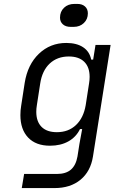

<svg xmlns="http://www.w3.org/2000/svg" viewBox="-20 -779 640 979"><path d="M467 -550H544L454 19Q442 95 390.5 137.5Q339 180 258 180H91L103 108H270Q316 108 341.5 86Q367 64 375 19L385 -45L399 -121H388Q368 -80 328.5 -58Q289 -36 235 -36Q163 -36 123.5 -77.5Q84 -119 84 -192Q84 -217 88 -240L106 -357Q121 -450 178.5 -505Q236 -560 318 -560Q371 -560 404 -538Q437 -516 445 -475H455ZM434 -353Q437 -371 437 -387Q437 -437 409.5 -464Q382 -491 331 -491Q272 -491 233.5 -455Q195 -419 185 -353L168 -243Q165 -225 165 -209Q165 -159 192 -132Q219 -105 270 -105Q329 -105 367.5 -141.5Q406 -178 417 -243ZM340 -642Q315 -642 300.5 -655Q286 -668 286 -689Q286 -720 306.5 -739.5Q327 -759 359 -759H375Q399 -759 413.5 -746Q428 -733 428 -711Q428 -681 407.5 -661.5Q387 -642 356 -642Z"/></svg>

Font: JetBrains Mono Semi Light
Style: Italic
Weight: 350
Italic angle: -9°
Monospace: yes
Designer: Philipp Nurullin, Konstantin Bulenkov
Foundry: JetBrains
Version: 2.002